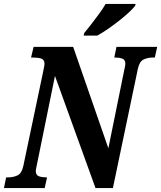

<svg xmlns="http://www.w3.org/2000/svg" viewBox="-40 -951 815 971"><path d="M-20 0 -9 -54H2Q27 -54 48.5 -64Q70 -74 78 -112L179 -592Q181 -605 183 -613.5Q185 -622 185 -628Q185 -649 169.5 -654.5Q154 -660 128 -660H117L130 -714H330L508 -201L588 -595Q590 -604 592 -613.5Q594 -623 594 -628Q594 -649 578.5 -654.5Q563 -660 544 -660H538L549 -714H755L743 -660H732Q707 -660 686 -650Q665 -640 657 -602L531 0H443L238 -567L147 -120Q141 -93 141 -86Q141 -65 157 -59.5Q173 -54 193 -54H198L186 0ZM383 -771 386 -784Q402 -803 422 -829Q442 -855 461.5 -881.5Q481 -908 494 -931H646L643 -921Q633 -908 611.5 -888Q590 -868 562 -846Q534 -824 505 -804Q476 -784 452 -771Z"/></svg>

Font: Noto Serif ExtraCondensed ExtraBold
Style: Italic
Weight: 800
Width: 2
Italic angle: -12°
Designer: Monotype Design Team
Foundry: Monotype Imaging Inc.
Version: Version 2.013